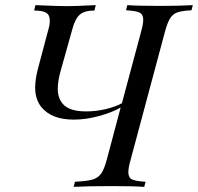

<svg xmlns="http://www.w3.org/2000/svg" viewBox="-20 -728 771 748"><path d="M731 -708 726 -688Q689 -686 671.5 -680Q654 -674 643 -657Q632 -640 622 -602L489 -106Q480 -75 480 -57Q480 -36 494.5 -29Q509 -22 547 -20L542 0Q500 -3 414 -3Q320 -3 267 0L272 -20Q317 -22 339 -28Q361 -34 373.5 -51Q386 -68 396 -106L450 -309Q417 -290 366 -276Q315 -262 267 -262Q181 -262 141 -311Q117 -341 117 -387Q117 -419 128 -461L169 -615Q174 -631 174 -648Q174 -670 159.5 -678.5Q145 -687 113 -687L118 -708Q210 -704 240 -704Q269 -704 353 -708L348 -687Q310 -687 291.5 -671.5Q273 -656 262 -615L218 -458Q205 -413 205 -383Q205 -340 231 -317Q257 -294 316 -294Q354 -294 392 -303Q430 -312 455 -326L529 -602Q538 -634 538 -651Q538 -672 523.5 -679Q509 -686 471 -688L476 -708Q518 -705 604 -705Q684 -705 731 -708Z"/></svg>

Font: Playfair Display
Style: Italic
Weight: 400
Italic angle: -14°
Designer: Claus Eggers Sørensen
Foundry: Claus Eggers Sørensen
Version: Version 1.200; ttfautohint (v1.6)